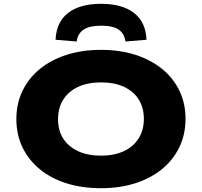

<svg xmlns="http://www.w3.org/2000/svg" viewBox="-20 -978 1061 1009"><path d="M511 11Q411 11 330 -14.5Q249 -40 190 -88Q131 -136 98.5 -203Q66 -270 66 -353Q66 -434 98.5 -501Q131 -568 190 -616Q249 -664 330.5 -690Q412 -716 511 -716Q610 -716 691 -690Q772 -664 831 -616.5Q890 -569 922.5 -502Q955 -435 955 -354Q955 -272 922.5 -204.5Q890 -137 831 -89Q772 -41 691 -15Q610 11 511 11ZM511 -160Q580 -160 630.5 -183.5Q681 -207 708.5 -250.5Q736 -294 736 -353Q736 -413 708.5 -456Q681 -499 631 -522Q581 -545 511 -545Q441 -545 390.5 -521.5Q340 -498 312.5 -454.5Q285 -411 285 -352Q285 -292 312.5 -249.5Q340 -207 390.5 -183.5Q441 -160 511 -160ZM383 -760 272 -769Q276 -862 338 -910Q400 -958 511 -958Q622 -958 684 -910Q746 -862 750 -769L639 -760Q634 -801 604 -822Q574 -843 512 -843Q450 -843 419 -822Q388 -801 383 -760Z"/></svg>

Font: Nunito Sans 10pt Expanded Black
Style: Regular
Weight: 900
Width: 7
Designer: Vernon Adams
Foundry: Vernon Adams
Version: Version 3.101;gftools[0.9.27]